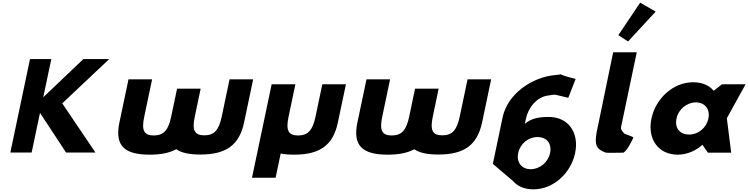

<svg xmlns="http://www.w3.org/2000/svg" viewBox="-20 -1145 5612 1440"><path d="M695.9 -0.9 447 -369.8 799.1 -702.1H605.3L304.5 -415.7L364.8 -702.1H205L57.5 -0.9H217.3L279.9 -298.4L475.7 -0.9Z M1120.7 -550H943.7L875.5 -226C839.4 -54 910.8 15 1102.8 15C1185.3 15 1250.9 2.3 1301.7 -25.9C1340.8 1.6 1400.6 14 1482.1 14C1674.1 14 1774.6 -55 1810.7 -227L1878.7 -550H1701.7L1642.8 -270C1621.5 -169 1586.3 -130 1512.3 -130C1438.3 -130 1419.5 -169 1440.8 -270L1484.9 -480H1307.9L1263.6 -269C1242.3 -168 1207.1 -129 1133.1 -129C1059.1 -129 1040.3 -168 1061.6 -269Z M2195.4 -513H2017.4L1870 188H2047L2085.1 6.6C2113.8 12.3 2147.2 15 2185.3 15C2377.3 15 2477.9 -54 2514 -226L2574.4 -513H2397.4L2346.1 -269C2324.8 -168 2289.6 -129 2215.6 -129C2141.6 -129 2122.8 -168 2144.1 -269Z M2905.7 -550H2728.7L2660.5 -226C2624.4 -54 2695.8 15 2887.8 15C2970.3 15 3035.9 2.3 3086.7 -25.9C3125.8 1.6 3185.6 14 3267.1 14C3459.1 14 3559.6 -55 3595.7 -227L3663.7 -550H3486.7L3427.8 -270C3406.5 -169 3371.3 -130 3297.3 -130C3223.3 -130 3204.5 -169 3225.8 -270L3269.9 -480H3092.9L3048.6 -269C3027.3 -168 2992.1 -129 2918.1 -129C2844.1 -129 2825.3 -168 2846.6 -269Z M4297.3 -553C4208.3 -574.7 4189.2 -584.7 4186.5 -588.3C4183.1 -586.8 4172.9 -584.4 4146.4 -582.3C3969 -567.8 3786.3 -438.9 3750.1 -267L3676.3 84L3829 214C3862.8 253 3913.2 275 3981.2 275C4131.2 275 4261.8 153 4293.4 3C4324.9 -147 4245.4 -268 4095.4 -268C4025.4 -268 3963.2 -258 3916.4 -216L3924.4 -254C3943.5 -345 4009.6 -415.1 4083.2 -427.4C4161.8 -440.4 4129.1 -436.4 4242.2 -411.3ZM4105.4 3C4090.4 74 4026.9 124 3959.9 124C3893.9 124 3851.4 74 3866.4 3C3881.1 -67 3941.6 -117 4010.6 -117C4082.6 -117 4120.1 -67 4105.4 3ZM4186.5 -588.3C4184.7 -590.8 4190.9 -590.2 4186.5 -588.3Z M4617.6 -881.2 4690.5 -834.1 4897.5 -1058 4781.3 -1125.2ZM4578.8 -753H4755.8L4637.7 -191C4634.1 -173 4647.7 -161.8 4660.9 -145C4668.1 -135.7 4724.4 -124 4730.3 -113C4730.3 -113 4689.8 -21.3 4656.6 0C4572.5 0 4532.6 4.3 4515.1 -3C4453 -28.9 4438.6 -57.6 4454.1 -148L4453.6 -148L4457.5 -166.5C4459.5 -176.7 4461.8 -187.5 4464.3 -199L4464.6 -200Z M4865.8 -256C4834.3 -106 4913.8 15 5063.8 15C5133.8 15 5200.4 -16 5247.2 -58H5249.2L5289 0H5464L5431.3 -258L5571.9 -513H5394.9L5332.6 -464C5299.2 -505 5247 -528 5178 -528C5028 -528 4897.4 -406 4865.8 -256ZM5053.8 -256C5068.8 -327 5132.3 -377 5199.3 -377C5265.3 -377 5307.8 -327 5292.8 -256C5278.1 -186 5217.6 -136 5148.6 -136C5076.6 -136 5039.1 -186 5053.8 -256Z"/></svg>

Font: Hussar
Style: BdOblTwo
Weight: 700
Foundry: Cannot Into Space Fonts
Version: Version 2.00